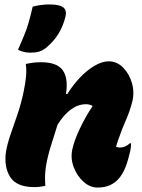

<svg xmlns="http://www.w3.org/2000/svg" viewBox="-20 -835 640 864"><path d="M96 -547Q113 -551 130 -553Q147 -555 165 -555Q235 -555 261.5 -520Q288 -485 277 -412H283Q307 -451 338.5 -484.5Q370 -518 404.5 -538.5Q439 -559 469 -559Q507 -559 535 -530Q563 -501 574.5 -458.5Q586 -416 574 -373Q563 -331 546 -293Q529 -255 518 -222Q514 -211 509 -197Q504 -183 502 -175Q510 -171 521 -171Q531 -171 543 -176Q555 -181 564 -190H570Q570 -184 568.5 -170Q567 -156 562 -139Q552 -98 540.5 -73Q529 -48 515 -32Q499 -13 475.5 -2Q452 9 419 9Q385 9 356 -17Q327 -43 312 -82Q297 -121 305 -161Q313 -200 338.5 -254.5Q364 -309 397 -358Q384 -366 367 -366Q297 -366 239 -274Q223 -223 209 -178.5Q195 -134 187.5 -91Q180 -48 184 1Q159 7 134 7Q55 7 26 -38.5Q-3 -84 7 -153Q13 -188 27.5 -230Q42 -272 58.5 -320Q75 -368 86 -421Q94 -458 97 -489.5Q100 -521 96 -547ZM203 -815Q248 -815 264.5 -802Q281 -789 275 -762Q265 -719 243 -683Q221 -647 186 -619Q171 -607 155 -602.5Q139 -598 117 -598Q99 -598 85 -602Q71 -606 61 -611Q76 -646 87.5 -673Q99 -700 108 -730.5Q117 -761 127 -805Q163 -815 203 -815Z"/></svg>

Font: Recursive Sn Csl St Blk
Style: Italic
Weight: 900
Italic angle: -15°
Version: Version 1.079;hotconv 1.0.112;makeotfexe 2.5.65598; ttfautoh